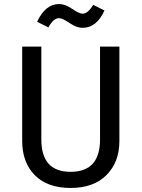

<svg xmlns="http://www.w3.org/2000/svg" viewBox="-20 -920 702 952"><path d="M389 -782Q360 -782 324.5 -806Q289 -830 273 -830Q245 -830 220 -784L164 -812Q205 -900 273 -900Q303 -900 338 -876Q373 -852 389 -852Q416 -852 442 -896L498 -868Q459 -782 389 -782ZM572 -689V-221Q572 -116 508 -52Q444 12 330 12Q215 12 152.5 -51.5Q90 -115 90 -221V-689H185V-228Q185 -68 330 -68Q476 -68 476 -228V-689Z"/></svg>

Font: Fira Sans
Style: Regular
Weight: 400
Designer: Carrois Corporate & Edenspiekermann AG
Foundry: Carrois Corporate GbR & Edenspiekermann AG
Version: Version 4.106;PS 004.106;hotconv 1.0.70;makeotf.lib2.5.58329